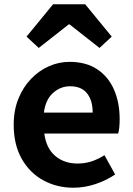

<svg xmlns="http://www.w3.org/2000/svg" viewBox="-20 -863 621 897"><path d="M323 14Q245 14 181.5 -21Q118 -56 81 -122Q44 -188 44 -280Q44 -348 66 -402Q88 -456 125 -494.5Q162 -533 208.5 -553.5Q255 -574 305 -574Q382 -574 434 -539.5Q486 -505 512.5 -444.5Q539 -384 539 -307Q539 -262 532 -239H187Q196 -170 238 -134.5Q280 -99 342 -99Q377 -99 407.5 -109Q438 -119 468 -138L518 -48Q477 -20 426 -3Q375 14 323 14ZM185 -337H413Q413 -393 387 -426.5Q361 -460 307 -460Q263 -460 228 -429Q193 -398 185 -337ZM104 -692 228 -843H378L502 -692L445 -639L305 -749H301L161 -639Z"/></svg>

Font: Chiron Sans HK TT
Style: Bold
Weight: 700
Designer: Ryoko NISHIZUKA 西塚涼子 (kana, bopomofo & ideographs); Paul D. Hunt (Latin, Greek & Cyrillic); Sandoll Communications 산돌커뮤니
Foundry: Adobe
Version: Version 2.022;hotconv 1.0.109;makeotfexe 2.5.65596